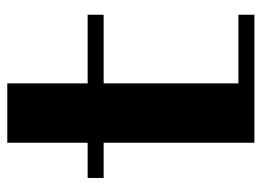

<svg xmlns="http://www.w3.org/2000/svg" viewBox="-118 -618 735 540"><g transform="rotate(-90 250.0 -347.5)"><path d="M479 -45V0H119V-424H20V-469H119V-695H286V-469H479V-424H286V-45Z"/></g></svg>

Font: Geostar Fill
Style: Regular
Weight: 400
Designer: Joe Prince
Foundry: Joe Prince
Version: Version 1.002